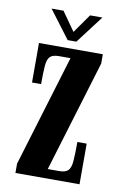

<svg xmlns="http://www.w3.org/2000/svg" viewBox="-78 -713 493 761"><g transform="rotate(10 168.0 -333.0)"><path d="M39 0V-37.5L175 -486H129Q104 -486 93.2 -475.8Q82.5 -465.5 80.2 -439Q78 -412.5 78 -364.5H41.5V-523.5H298.5V-486L162.5 -37.5H208Q233.5 -37.5 244.2 -48.2Q255 -59 257.2 -86.5Q259.5 -114 259.5 -163.5H297V0ZM151.5 -554.5 67 -666.5H115L168.5 -590.5L222 -666.5H271.5L186.5 -554.5Z"/></g></svg>

Font: Imbue 10pt
Style: Bold
Weight: 700
Designer: Tyler Finck
Foundry: Etcetera Type Company
Version: Version 1.102; ttfautohint (v1.8.3)